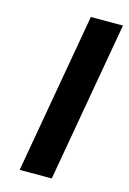

<svg xmlns="http://www.w3.org/2000/svg" viewBox="-110 -754 542 809"><g transform="rotate(15 161.5 -350.0)"><path d="M60 0 183 -700H323L200 0Z"/></g></svg>

Font: Scada
Style: Bold Italic
Weight: 700
Italic angle: -10°
Version: Version 4.000